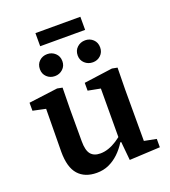

<svg xmlns="http://www.w3.org/2000/svg" viewBox="-150 -937 940 1060"><g transform="rotate(-20 320.0 -406.5)"><path d="M237 14Q167 14 129 -28.5Q91 -71 91 -162L94 -446L127 -407L19 -430V-477L189 -499L219 -493L217 -365V-178Q217 -125 235.5 -102.5Q254 -80 292 -80Q316 -80 340.5 -88.5Q365 -97 389 -112.5Q413 -128 436 -149L445 -100H415Q394 -66 367 -40.5Q340 -15 308 -0.5Q276 14 237 14ZM431 9 420 -105 415 -106 416 -416 343 -430V-476L511 -499L542 -493L540 -365V-63L611 -49V0ZM202 -567Q174 -567 155 -585Q136 -603 136 -631Q136 -660 155 -678Q174 -696 202 -696Q229 -696 248.5 -678Q268 -660 268 -631Q268 -603 248.5 -585Q229 -567 202 -567ZM425 -567Q397 -567 377.5 -585Q358 -603 358 -631Q358 -660 377.5 -678Q397 -696 425 -696Q452 -696 471 -678Q490 -660 490 -631Q490 -603 471 -585Q452 -567 425 -567ZM181 -750V-827H445V-750Z"/></g></svg>

Font: Source Serif 4 SemiBold
Style: Regular
Weight: 600
Designer: Frank Grießhammer
Foundry: Adobe Systems Incorporated
Version: Version 4.004;hotconv 1.0.116;makeotfexe 2.5.65601